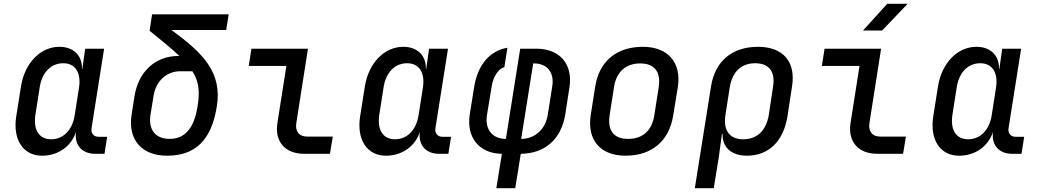

<svg xmlns="http://www.w3.org/2000/svg" viewBox="-20 -805 5440 1005"><path d="M200 10C285 10 353 -39 378 -115C368 -48 408 0 477 0H527L541 -89H496C471 -89 455 -107 459 -133L525 -550H426L411 -445H409C411 -514 365 -560 291 -560C192 -560 110 -476 90 -354L65 -196C46 -74 101 10 200 10ZM248 -76C185 -76 154 -124 165 -202L188 -349C200 -426 247 -474 311 -474C373 -474 405 -426 394 -349L371 -202C359 -124 311 -76 248 -76Z M854 10C1003 10 1087 -72 1115 -248C1143 -423 1048 -524 877 -648H1164L1177 -730H776L763 -644C829 -591 880 -549 919 -512H913C794 -512 705 -431 684 -302L669 -206C648 -74 722 10 854 10ZM868 -78C795 -78 755 -124 768 -206L784 -304C796 -381 852 -432 923 -432H987C1021 -379 1027 -326 1014 -248C995 -126 942 -78 868 -78Z M1572 0H1707L1722 -90H1588C1546 -90 1524 -117 1531 -161L1592 -550H1296L1282 -460H1479L1432 -161C1417 -64 1472 0 1572 0Z M2000 10C2085 10 2153 -39 2178 -115C2168 -48 2208 0 2277 0H2327L2341 -89H2296C2271 -89 2255 -107 2259 -133L2325 -550H2226L2211 -445H2209C2211 -514 2165 -560 2091 -560C1992 -560 1910 -476 1890 -354L1865 -196C1846 -74 1901 10 2000 10ZM2048 -76C1985 -76 1954 -124 1965 -202L1988 -349C2000 -426 2047 -474 2111 -474C2173 -474 2205 -426 2194 -349L2171 -202C2159 -124 2111 -76 2048 -76Z M2578 180H2677L2706 0C2832 -1 2918 -76 2939 -207L2961 -350C2979 -469 2910 -550 2789 -550H2703L2628 -78C2557 -78 2517 -128 2529 -203L2554 -355C2562 -404 2589 -446 2620 -453L2636 -555C2544 -540 2480 -465 2462 -350L2439 -207C2420 -85 2489 -1 2607 0ZM2708 -78 2771 -473H2776C2844 -473 2882 -425 2871 -355L2847 -203C2835 -128 2779 -78 2708 -78Z M3254 10C3392 10 3483 -67 3504 -202L3528 -349C3548 -478 3476 -560 3345 -560C3206 -560 3115 -483 3095 -349L3072 -202C3052 -72 3123 10 3254 10ZM3268 -78C3193 -78 3159 -121 3171 -202L3194 -349C3206 -429 3256 -473 3331 -473C3406 -473 3440 -429 3428 -349L3405 -202C3393 -121 3343 -78 3268 -78Z M3617 180H3716L3742 21L3759 -105H3762C3760 -34 3808 10 3890 10C4003 10 4081 -65 4102 -197L4126 -354C4146 -482 4079 -560 3948 -560C3812 -560 3723 -485 3702 -354ZM3870 -76C3799 -76 3765 -122 3777 -202L3800 -349C3813 -429 3860 -474 3933 -474C4006 -474 4040 -429 4026 -349L4004 -202C3990 -121 3943 -76 3870 -76Z M4497 -645H4597L4731 -785H4624ZM4572 0H4707L4722 -90H4588C4546 -90 4524 -117 4531 -161L4592 -550H4296L4282 -460H4479L4432 -161C4417 -64 4472 0 4572 0Z M5000 10C5085 10 5153 -39 5178 -115C5168 -48 5208 0 5277 0H5327L5341 -89H5296C5271 -89 5255 -107 5259 -133L5325 -550H5226L5211 -445H5209C5211 -514 5165 -560 5091 -560C4992 -560 4910 -476 4890 -354L4865 -196C4846 -74 4901 10 5000 10ZM5048 -76C4985 -76 4954 -124 4965 -202L4988 -349C5000 -426 5047 -474 5111 -474C5173 -474 5205 -426 5194 -349L5171 -202C5159 -124 5111 -76 5048 -76Z"/></svg>

Font: JetBrains Mono Medium
Style: Italic
Weight: 436
Italic angle: -9°
Monospace: yes
Designer: Philipp Nurullin, Konstantin Bulenkov
Foundry: JetBrains
Version: Version 2.305